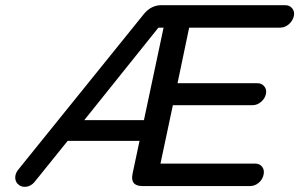

<svg xmlns="http://www.w3.org/2000/svg" viewBox="-20 -720 1158 743"><path d="M117 -20V-19ZM537 -255 613 -613H593L306 -255ZM117 -20Q100 3 75 3Q64 3 55 -3Q40 -13 39 -30.5Q38 -48 51 -64L537 -666Q565 -700 605 -700H1083Q1101 -700 1111 -687.5Q1121 -675 1117 -657Q1112 -638 1097 -625.5Q1082 -613 1064 -613H712L667 -398H976Q993 -398 1003 -385.5Q1013 -373 1009 -356Q1005 -338 990 -325.5Q975 -313 958 -313H649L601 -87H967Q985 -87 994.5 -74.5Q1004 -62 1000 -44Q996 -25 981 -12.5Q966 0 948 0H531Q483 0 493 -48L520 -175H242Z"/></svg>

Font: Sepalumica Med
Style: Italic
Weight: 500
Italic angle: -12°
Designer: Julieta Ulanovsky
Foundry: Julieta Ulanovsky
Version: Version 7.200